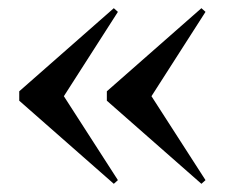

<svg xmlns="http://www.w3.org/2000/svg" viewBox="-20 -485 576 469"><path d="M258 -36 27 -239V-262L258 -465L268 -456L136 -250L268 -45ZM472 -36 241 -239V-262L472 -465L482 -456L350 -250L482 -45Z"/></svg>

Font: DeepMind Serif Display
Style: Regular
Weight: 400
Designer: Frank Grießhammer / Modifications: Colophon Foundry
Foundry: Colophon Foundry
Version: Version 5.003; ttfautohint (v1.8.2)